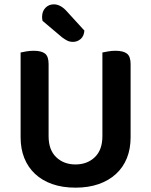

<svg xmlns="http://www.w3.org/2000/svg" viewBox="-20 -849 697 885"><path d="M328 16Q268 16 221 -0.5Q174 -17 141.5 -47.5Q109 -78 92 -120.5Q75 -163 75 -216V-607Q83 -609 100.5 -612Q118 -615 135 -615Q171 -615 187.5 -602Q204 -589 204 -554V-221Q204 -158 239 -124.5Q274 -91 328 -91Q382 -91 417 -124.5Q452 -158 452 -221V-607Q461 -609 478 -612Q495 -615 512 -615Q548 -615 565 -602Q582 -589 582 -554V-216Q582 -163 565 -120.5Q548 -78 515 -47.5Q482 -17 435 -0.5Q388 16 328 16ZM176 -753Q174 -763 174 -771Q174 -797 189.5 -813Q205 -829 228 -829Q257 -829 284 -801L369 -708Q367 -682 351.5 -669Q336 -656 317 -656Q301 -656 289.5 -662Q278 -668 266 -677Z"/></svg>

Font: Baloo 2 SemiBold
Style: Regular
Weight: 600
Designer: Sarang Kulkarni and Ek Type
Foundry: Ek Type
Version: Version 1.640;hotconv 1.0.111;makeotfexe 2.5.65597; ttfautoh